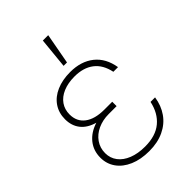

<svg xmlns="http://www.w3.org/2000/svg" viewBox="-221 -834 938 938"><g transform="rotate(-45 248.0 -365.0)"><path d="M156.7 -271.5Q108.9 -285.2 84.7 -315.9Q60.5 -346.7 60.5 -391.6Q60.5 -435.5 83 -468.5Q105.5 -501.5 146.5 -519.3Q187.5 -537.1 241.2 -537.1Q315.9 -537.1 364 -498.8Q412.1 -460.4 423.8 -388.7H391.6Q379.4 -447.8 340.8 -477.3Q302.2 -506.8 241.2 -506.8Q196.3 -506.8 162.6 -492.7Q128.9 -478.5 110.8 -452.6Q92.8 -426.8 92.8 -392.6Q92.8 -343.3 128.7 -316.2Q164.6 -289.1 229.5 -289.1H284.2V-258.8H229.5Q188.5 -258.8 154.8 -243.4Q121.1 -228 101.6 -200Q82 -171.9 82 -135.7Q82 -101.6 101.8 -75.4Q121.6 -49.3 158 -34.9Q194.3 -20.5 243.2 -20.5Q316.4 -20.5 359.4 -56.2Q402.3 -91.8 416 -156.2H447.3Q439.9 -106.4 413.8 -69.1Q387.7 -31.7 344 -11Q300.3 9.8 242.2 9.8Q183.6 9.8 140.1 -9Q96.7 -27.8 73.2 -61Q49.8 -94.2 49.8 -136.7Q49.8 -185.1 77.9 -220.2Q106 -255.4 156.7 -271.5ZM255.9 -740.2H293L263.7 -581.1H240.2Z"/></g></svg>

Font: Pretendard Thin
Style: Regular
Weight: 100
Designer: Base glyphs from Inter by Rasmus Andersson; Hangeul glyphs from Noto Sans CJK(Source Han Sans) by Jang Soo-young and Kan
Foundry: Kil Hyung-jin
Version: Version 1.309